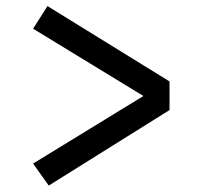

<svg xmlns="http://www.w3.org/2000/svg" viewBox="-20 -632 655 622"><path d="M133.8 -612.3 529.2 -368.2V-275.4L137.9 -30.8L87.2 -102.1L444.6 -321L87.2 -539Z"/></svg>

Font: Fira Code Retina
Style: Regular
Weight: 450
Monospace: yes
Designer: Carrois Corporate, Edenspiekermann AG, Nikita Prokopov
Foundry: Carrois Corporate, Edenspiekermann AG, Nikita Prokopov
Version: Version 6.002